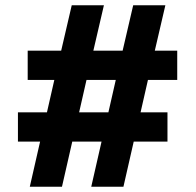

<svg xmlns="http://www.w3.org/2000/svg" viewBox="-20 -708 744 728"><path d="M93 0 132 -171H48V-282H158L186 -405H85V-516H212L252 -688H374L334 -516H445L485 -688H607L567 -516H652V-405H541L513 -282H615V-171H487L448 0H326L365 -171H254L215 0ZM280 -282H391L419 -405H308Z"/></svg>

Font: Saira ExtraBold
Style: Regular
Weight: 800
Designer: Hector Gatti with collaboration of the Omnibus-Type team
Foundry: Omnibus-Type
Version: Version 1.100; ttfautohint (v1.8.3)